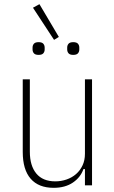

<svg xmlns="http://www.w3.org/2000/svg" viewBox="-20 -888 544 920"><path d="M387 -78H380Q366 -38 329 -13Q292 12 237 12Q165 12 127 -31.5Q89 -75 89 -160V-508H123V-161Q123 -94 154 -56.5Q185 -19 245 -19Q273 -19 299 -28Q325 -37 344.5 -54Q364 -71 375.5 -95.5Q387 -120 387 -151V-508H421V0H387ZM138 -851 169 -868 262 -711 239 -697ZM165 -625Q149 -625 142.5 -632.5Q136 -640 136 -651V-660Q136 -671 142.5 -678.5Q149 -686 165 -686Q181 -686 187.5 -678.5Q194 -671 194 -660V-651Q194 -640 187.5 -632.5Q181 -625 165 -625ZM331 -625Q315 -625 308.5 -632.5Q302 -640 302 -651V-660Q302 -671 308.5 -678.5Q315 -686 331 -686Q347 -686 353.5 -678.5Q360 -671 360 -660V-651Q360 -640 353.5 -632.5Q347 -625 331 -625Z"/></svg>

Font: IBM Plex Sans Cond ExtLt
Style: Regular
Weight: 200
Width: 3
Designer: Mike Abbink, Paul van der Laan, Pieter van Rosmalen
Foundry: Bold Monday
Version: Version 1.3